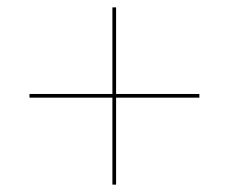

<svg xmlns="http://www.w3.org/2000/svg" viewBox="-20 -595 620 521"><path d="M295 -575V-340H521V-330H295V-94H285V-330H60V-340H285V-575Z"/></svg>

Font: Lato Hairline
Style: Regular
Weight: 100
Designer: Lukasz Dziedzic
Foundry: tyPoland Lukasz Dziedzic
Version: Version 2.007; 2014-02-27